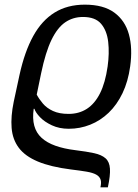

<svg xmlns="http://www.w3.org/2000/svg" viewBox="-20 -567 593 826"><path d="M345 -547Q425 -547 471.5 -513Q518 -479 534.5 -419.5Q551 -360 540 -281Q531 -216 507 -166Q483 -116 447.5 -82Q412 -48 368 -30.5Q324 -13 276 -13Q235 -13 203 -28Q171 -43 152 -63Q133 -83 128 -99H125Q119 -57 127.5 -26Q136 5 159 26Q182 47 218.5 60Q255 73 304 79Q353 85 385 92Q417 99 434 114Q451 129 453 158.5Q455 188 444 239H412Q417 218 412.5 205Q408 192 393.5 184Q379 176 352.5 171.5Q326 167 285 162Q198 151 143 128Q88 105 61 69Q34 33 30 -16.5Q26 -66 39 -129L64 -245Q86 -345 123 -412Q160 -479 215 -513Q270 -547 345 -547ZM337 -494Q294 -494 260.5 -471Q227 -448 201.5 -395.5Q176 -343 157 -252L138 -160Q148 -141 164.5 -121.5Q181 -102 208 -89.5Q235 -77 275 -77Q320 -77 354 -99Q388 -121 410.5 -166Q433 -211 443 -281Q451 -338 445.5 -386.5Q440 -435 415 -464.5Q390 -494 337 -494Z"/></svg>

Font: Noto Serif
Style: Italic
Weight: 400
Italic angle: -12°
Designer: Monotype Design Team
Foundry: Monotype Imaging Inc.
Version: Version 2.013